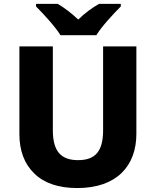

<svg xmlns="http://www.w3.org/2000/svg" viewBox="-20 -951 796 981"><path d="M472.2 -771C499 -815.9 563 -883.8 597.2 -918V-931.2H485.8C451.2 -911.1 413.1 -884.3 379.9 -851.1C344.2 -884.3 311.5 -909.7 274.9 -931.2H164.1V-918C200.7 -881.3 261.2 -816.4 289.1 -771ZM676.8 -713.9H506.8V-286.1C506.8 -179.2 468.3 -132.8 378.9 -132.8C293.5 -132.8 250 -175.8 250 -285.2V-713.9H79.1V-266.1C79.1 -180.7 104.5 -113.8 155.3 -64.5C205.6 -15.1 278.8 9.8 375 9.8C577.6 9.8 676.8 -104.5 676.8 -267.1Z"/></svg>

Font: Noto Reveo Sans
Style: Regular
Weight: 800
Designer: Monotype Design Team
Foundry: Monotype Imaging Inc.
Version: Version 2.007